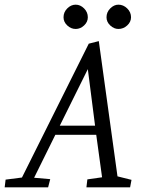

<svg xmlns="http://www.w3.org/2000/svg" viewBox="-62 -802 629 822"><path d="M-42 0 -38 -33 32 -42 318 -615 361 -626 441 -47 501 -32 495 0H308L312 -34L375 -43L350 -225H175L84 -41L153 -35L144 0ZM194 -264H345L314 -506ZM445 -678Q426 -678 410 -693Q394 -708 394 -728Q394 -750 410 -766Q426 -782 445 -782Q466 -782 482.5 -766Q499 -750 499 -728Q499 -708 482.5 -693Q466 -678 445 -678ZM262 -678Q242 -678 226 -693Q210 -708 210 -728Q210 -750 226 -766Q242 -782 262 -782Q282 -782 298 -766Q314 -750 314 -728Q314 -708 298 -693Q282 -678 262 -678Z"/></svg>

Font: Manuale Light
Style: Italic
Weight: 300
Italic angle: -11°
Version: Version 1.002